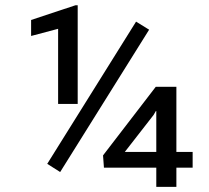

<svg xmlns="http://www.w3.org/2000/svg" viewBox="-20 -730 816 750"><path d="M283.5 -324H207V-617.5L101.5 -589.5V-652L275 -709.5H283.5ZM215 -58 164.5 -90 511.5 -645.5 562.5 -614ZM590.5 -136.5V-296L589 -296.5L580 -281L467.5 -136.5ZM669 0H590.5V-75H386L382.5 -123L588.5 -391H669V-136.5H732.5V-75H669Z"/></svg>

Font: Roberto Sans
Style: Regular
Weight: 400
Designer: Google (font) & Cristiano Sobral (main changes)
Version: Version 1.500; ttfautohint (v1.8.4.7-5d5b-dirty)